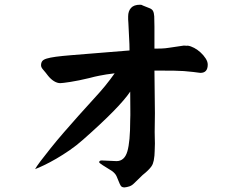

<svg xmlns="http://www.w3.org/2000/svg" viewBox="-20 -694 1040 820"><path d="M536.1 -180.7Q537.1 -200.2 536.6 -230Q536.1 -259.8 536.1 -302.7Q491.2 -235.4 335 -97.7Q307.6 -73.2 277.8 -52.7Q248 -32.2 220.2 -16.1Q192.4 0 168.9 11.2Q145.5 22.5 129.9 28.3Q134.8 18.6 152.8 -5.4Q170.9 -29.3 196.3 -61Q221.7 -92.8 253.4 -129.4Q285.2 -166 317.4 -202.1L382.8 -274.4Q408.2 -301.8 429.7 -328.1Q451.2 -354.5 469.7 -380.9L433.6 -376Q421.9 -374 403.8 -370.6Q385.7 -367.2 360.4 -360.4Q315.4 -349.6 280.8 -344.2Q246.1 -338.9 237.3 -338.9Q224.6 -338.9 210.9 -347.2Q197.3 -355.5 185.5 -370.1Q173.8 -385.7 164.6 -396Q155.3 -406.2 155.3 -415Q155.3 -425.8 160.2 -432.6Q165 -439.5 179.2 -443.8Q193.4 -448.2 218.8 -451.7Q244.1 -455.1 286.1 -458.5Q328.1 -461.9 388.7 -466.8Q449.2 -471.7 533.2 -478.5Q533.2 -491.2 532.7 -505.9Q532.2 -520.5 531.2 -536.1L528.3 -595.7Q527.3 -603.5 527.3 -610.8Q527.3 -618.2 527.3 -624Q527.3 -646.5 539.6 -660.2Q551.8 -673.8 578.1 -673.8Q580.1 -673.8 583.5 -673.3Q586.9 -672.9 588.9 -670.9Q607.4 -663.1 618.2 -659.2Q628.9 -655.3 633.3 -647.5Q637.7 -639.6 638.7 -624.5Q639.6 -609.4 639.6 -581.1V-486.3Q653.3 -486.3 669.4 -486.8Q685.5 -487.3 703.1 -490.2L755.9 -498Q765.6 -500 771.5 -499Q777.3 -498 782.2 -499Q794.9 -497.1 809.6 -489.3Q824.2 -481.4 836.9 -469.7Q849.6 -458 858.4 -444.3Q867.2 -430.7 867.2 -418Q867.2 -382.8 835.9 -382.8Q835 -382.8 827.1 -383.8Q819.3 -384.8 804.7 -386.7Q765.6 -391.6 723.6 -392.1Q681.6 -392.6 639.6 -392.6L641.6 -210Q641.6 -189.5 641.1 -169.9Q640.6 -150.4 640.6 -130.9Q640.6 -116.2 641.1 -104Q641.6 -91.8 641.6 -81.1Q641.6 -61.5 640.6 -48.8Q639.6 -36.1 639.6 -29.3L636.7 -8.8Q634.8 -1 632.8 4.9Q630.9 10.7 626 17.6Q621.1 24.4 612.3 33.2Q603.5 42 588.9 53.7L552.7 88.9Q543 98.6 532.2 102.1Q521.5 105.5 511.7 106.4Q500 106.4 495.6 99.1Q491.2 91.8 487.3 81.5Q483.4 71.3 478 59.1Q472.7 46.9 458 36.1L418.9 11.7Q403.3 2 403.3 -2Q405.3 -8.8 414.1 -8.8Q463.9 -5.9 477.5 -5.9Q511.7 -5.9 523.9 -47.4Q536.1 -88.9 536.1 -180.7Z"/></svg>

Font: JasonHandwriting1
Style: Regular
Weight: 400
Version: Version 1.48.20